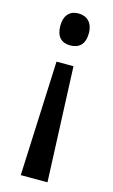

<svg xmlns="http://www.w3.org/2000/svg" viewBox="-115 -588 481 819"><g transform="rotate(15 126.0 -178.0)"><path d="M190 -472C190 -520 163 -543 126 -543C88 -543 64 -519 64 -472C64 -425 87 -402 126 -402C164 -402 190 -423 190 -472ZM88 -320 66 187H184L163 -320Z"/></g></svg>

Font: Noto Sans Gujarati Condensed Medium
Style: Regular
Weight: 500
Width: 3
Designer: Jelle Bosma - Monotype Design Team, Universal Thirst
Foundry: Monotype Imaging Inc.
Version: Version 2.106